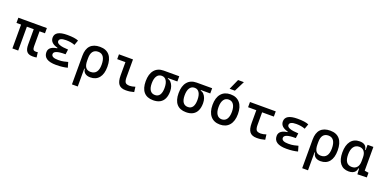

<svg xmlns="http://www.w3.org/2000/svg" viewBox="-6 -1892 6456 3214"><g transform="rotate(20 3222.5 -285.0)"><path d="M472.7 9.8Q400.9 9.8 368.9 -28.6Q336.9 -66.9 336.9 -151.4V-517.6H440.4V-156.2Q440.4 -117.7 451.9 -100.3Q463.4 -83 502 -83Q508.8 -83 515.9 -84Q522.9 -85 532.2 -86.9L543.9 3.9Q525.9 7.3 510.7 8.5Q495.6 9.8 472.7 9.8ZM111.3 0V-517.6H214.8V0ZM29.3 -424.8V-517.6H537.1V-424.8Z M891.6 9.8Q667 9.8 667 -136.7Q667 -247.1 843.8 -261.7L993.2 -300.8L981.4 -212.4H965.8Q774.9 -212.4 774.9 -141.6Q774.9 -80.1 895.5 -80.1Q956.1 -80.1 995.8 -89.4Q1035.6 -98.6 1066.9 -106.9L1093.8 -13.7Q1054.7 -2.9 1003.7 3.4Q952.6 9.8 891.6 9.8ZM816.4 -212.4V-268.6Q681.6 -302.7 681.6 -401.4Q681.6 -527.3 899.4 -527.3Q1037.6 -527.3 1098.6 -499L1066.9 -410.6Q999.5 -437.5 910.2 -437.5Q789.6 -437.5 789.6 -377Q789.6 -308.6 993.2 -300.8L981.4 -212.4Z M1500 9.8Q1443.4 9.8 1407.7 -16.6Q1372.1 -43 1367.2 -94.7H1322.3L1357.4 -237.3Q1357.4 -156.7 1386 -117.4Q1414.6 -78.1 1473.6 -78.1Q1540.5 -78.1 1574.5 -122.6Q1608.4 -167 1608.4 -253.9Q1608.4 -345.7 1576.7 -392.6Q1544.9 -439.5 1482.4 -439.5Q1420.9 -439.5 1389.2 -399.4Q1357.4 -359.4 1357.4 -281.2L1253.9 -285.6Q1253.9 -404.8 1311.8 -466.1Q1369.6 -527.3 1482.4 -527.3Q1595.2 -527.3 1653.1 -458Q1710.9 -388.7 1710.9 -253.9Q1710.9 -126.5 1655.8 -58.3Q1600.6 9.8 1500 9.8ZM1253.9 224.6V-285.6H1357.4V224.6Z M2130.9 9.8Q2044.4 9.8 2006.1 -39.1Q1967.8 -87.9 1967.8 -195.3V-517.6H2071.3V-200.2Q2071.3 -138.7 2089.6 -110.8Q2107.9 -83 2169.9 -83Q2208 -83 2265.6 -101.6L2277.3 -10.7Q2239.7 0 2205.1 4.9Q2170.4 9.8 2130.9 9.8ZM1821.3 -431.6V-517.6H1976.6V-431.6Z M2619.6 9.8Q2509.3 9.8 2452.4 -55.9Q2395.5 -121.6 2395.5 -249Q2395.5 -377.4 2454.3 -447.5Q2513.2 -517.6 2619.6 -517.6L2729 -486.8V-413.1Q2760.7 -408.2 2785.4 -382.3Q2810.1 -356.4 2824.5 -316.7Q2838.9 -276.9 2838.9 -229.5Q2838.9 -150.9 2814 -97.7Q2789.1 -44.4 2740.5 -17.3Q2691.9 9.8 2619.6 9.8ZM2619.6 -83Q2674.8 -83 2703.1 -125.2Q2731.4 -167.5 2731.4 -249Q2731.4 -333.5 2702.4 -379.2Q2673.3 -424.8 2619.6 -424.8Q2563.5 -424.8 2533.2 -379.2Q2502.9 -333.5 2502.9 -249Q2502.9 -167.5 2532.5 -125.2Q2562 -83 2619.6 -83ZM2619.6 -424.8V-517.6H2895.5V-424.8Z M3205.6 9.8Q3095.2 9.8 3038.3 -55.9Q2981.4 -121.6 2981.4 -249Q2981.4 -377.4 3040.3 -447.5Q3099.1 -517.6 3205.6 -517.6L3314.9 -486.8V-413.1Q3346.7 -408.2 3371.3 -382.3Q3396 -356.4 3410.4 -316.7Q3424.8 -276.9 3424.8 -229.5Q3424.8 -150.9 3399.9 -97.7Q3375 -44.4 3326.4 -17.3Q3277.8 9.8 3205.6 9.8ZM3205.6 -83Q3260.7 -83 3289.1 -125.2Q3317.4 -167.5 3317.4 -249Q3317.4 -333.5 3288.3 -379.2Q3259.3 -424.8 3205.6 -424.8Q3149.4 -424.8 3119.1 -379.2Q3088.9 -333.5 3088.9 -249Q3088.9 -167.5 3118.4 -125.2Q3147.9 -83 3205.6 -83ZM3205.6 -424.8V-517.6H3481.4V-424.8Z M3808.6 9.8Q3701.2 9.8 3641.6 -60.5Q3582 -130.9 3582 -258.8Q3582 -387.2 3641.6 -457.3Q3701.2 -527.3 3808.6 -527.3Q3916.5 -527.3 3975.8 -457.3Q4035.2 -387.2 4035.2 -258.8Q4035.2 -130.9 3975.8 -60.5Q3916.5 9.8 3808.6 9.8ZM3808.6 -83Q3865.7 -83 3896.7 -128.9Q3927.7 -174.8 3927.7 -258.8Q3927.7 -343.3 3896.7 -388.9Q3865.7 -434.6 3808.6 -434.6Q3751.5 -434.6 3720.5 -388.9Q3689.5 -343.3 3689.5 -258.8Q3689.5 -174.8 3720.5 -128.9Q3751.5 -83 3808.6 -83ZM3759.3 -609.4 3842.3 -794.9H3945.8L3853 -609.4Z M4464.8 9.8Q4378.4 9.8 4340.1 -39.1Q4301.8 -87.9 4301.8 -195.3V-517.6H4405.3V-200.2Q4405.3 -138.7 4423.6 -110.8Q4441.9 -83 4503.9 -83Q4523.9 -83 4546.9 -87.6Q4569.8 -92.3 4599.6 -101.6L4611.3 -10.7Q4573.7 0 4539.1 4.9Q4504.4 9.8 4464.8 9.8ZM4155.3 -424.8V-517.6H4614.3V-424.8Z M4993.2 9.8Q4768.6 9.8 4768.6 -136.7Q4768.6 -247.1 4945.3 -261.7L5094.7 -300.8L5083 -212.4H5067.4Q4876.5 -212.4 4876.5 -141.6Q4876.5 -80.1 4997.1 -80.1Q5057.6 -80.1 5097.4 -89.4Q5137.2 -98.6 5168.5 -106.9L5195.3 -13.7Q5156.2 -2.9 5105.2 3.4Q5054.2 9.8 4993.2 9.8ZM4918 -212.4V-268.6Q4783.2 -302.7 4783.2 -401.4Q4783.2 -527.3 5001 -527.3Q5139.2 -527.3 5200.2 -499L5168.5 -410.6Q5101.1 -437.5 5011.7 -437.5Q4891.1 -437.5 4891.1 -377Q4891.1 -308.6 5094.7 -300.8L5083 -212.4Z M5601.6 9.8Q5544.9 9.8 5509.3 -16.6Q5473.6 -43 5468.8 -94.7H5423.8L5459 -237.3Q5459 -156.7 5487.5 -117.4Q5516.1 -78.1 5575.2 -78.1Q5642.1 -78.1 5676 -122.6Q5710 -167 5710 -253.9Q5710 -345.7 5678.2 -392.6Q5646.5 -439.5 5584 -439.5Q5522.5 -439.5 5490.7 -399.4Q5459 -359.4 5459 -281.2L5355.5 -285.6Q5355.5 -404.8 5413.3 -466.1Q5471.2 -527.3 5584 -527.3Q5696.8 -527.3 5754.6 -458Q5812.5 -388.7 5812.5 -253.9Q5812.5 -126.5 5757.3 -58.3Q5702.1 9.8 5601.6 9.8ZM5355.5 224.6V-285.6H5459V224.6Z M6102.5 9.8Q6004.4 9.8 5950.4 -58.3Q5896.5 -126.5 5896.5 -253.9Q5896.5 -384.3 5951.9 -455.8Q6007.3 -527.3 6108.4 -527.3Q6168.5 -527.3 6201.2 -501.7Q6233.9 -476.1 6240.2 -423.8H6280.3L6250 -293Q6250 -362.3 6219 -400.9Q6188 -439.5 6132.8 -439.5Q6068.8 -439.5 6033.9 -391.1Q5999 -342.8 5999 -253.9Q5999 -78.1 6127.9 -78.1Q6185.5 -78.1 6217.8 -116.7Q6250 -155.3 6250 -224.6V-252L6285.2 -93.8H6240.2Q6236.8 -59.6 6218.8 -36.4Q6200.7 -13.2 6171.1 -1.7Q6141.6 9.8 6102.5 9.8ZM6258.8 4.9 6250 -119.1V-239.3L6353.5 -210V-93.8L6424.8 -83V0ZM6250 -146.5V-517.6H6353.5V-175.8Z"/></g></svg>

Font: Cascadia Mono
Style: Regular
Weight: 400
Monospace: yes
Designer: Aaron Bell
Foundry: Saja Typeworks
Version: Version 2404.023